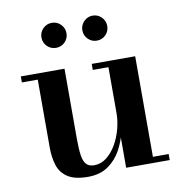

<svg xmlns="http://www.w3.org/2000/svg" viewBox="-77 -734 776 816"><g transform="rotate(-10 311.0 -326.0)"><path d="M238.5 10Q181.5 10 151.2 -9.8Q121 -29.5 110 -63.5Q99 -97.5 99 -141V-434H30.5V-460H219V-157Q219 -115 222.8 -87.8Q226.5 -60.5 238 -47.2Q249.5 -34 272.5 -34Q302 -34 326 -52.8Q350 -71.5 367.5 -101.5Q385 -131.5 394.5 -167Q404 -202.5 404 -236L421 -237Q421 -203 412 -160.5Q403 -118 382.5 -79.2Q362 -40.5 326.5 -15.2Q291 10 238.5 10ZM404 0V-434H336.5V-460H524V-26H592V0ZM375.5 -553.5Q353.5 -553.5 337.8 -569.2Q322 -585 322 -607.5Q322 -629.5 337.8 -645.5Q353.5 -661.5 375.5 -661.5Q398 -661.5 413.8 -645.5Q429.5 -629.5 429.5 -607.5Q429.5 -585 413.8 -569.2Q398 -553.5 375.5 -553.5ZM199.5 -553.5Q177 -553.5 161.2 -569.2Q145.5 -585 145.5 -607.5Q145.5 -629.5 161.2 -645.5Q177 -661.5 199.5 -661.5Q222 -661.5 237.8 -645.5Q253.5 -629.5 253.5 -607.5Q253.5 -585 237.8 -569.2Q222 -553.5 199.5 -553.5Z"/></g></svg>

Font: Bodoni Moda 9pt SemiBold
Style: Regular
Weight: 600
Designer: Owen Earl
Foundry: indestructible type
Version: Version 2.005